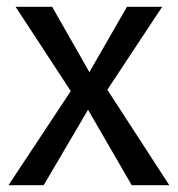

<svg xmlns="http://www.w3.org/2000/svg" viewBox="-20 -547 525 567"><path d="M459 -527H355L244 -334L134 -527H26L189 -278L5 0H109L240 -223L369 0H480L297 -282Z"/></svg>

Font: Fira Sans
Style: Regular
Weight: 400
Designer: Carrois Corporate & Edenspiekermann AG
Foundry: Carrois Corporate GbR & Edenspiekermann AG
Version: Version 4.203